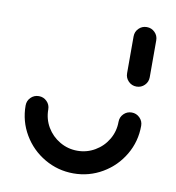

<svg xmlns="http://www.w3.org/2000/svg" viewBox="-65 -578 585 637"><g transform="rotate(10 227.5 -259.0)"><path d="M379.6 -230.7Q395.2 -230.7 406.5 -219.6Q417.8 -208.5 417.8 -192.6Q417.8 -139.6 391.5 -95Q365.2 -50.4 320.6 -24.3Q275.9 1.9 223.3 1.9Q170.7 1.9 125.9 -24.3Q81.1 -50.4 54.8 -95Q28.5 -139.6 28.5 -192.6Q28.5 -208.5 39.6 -219.6Q50.7 -230.7 66.7 -230.7Q82.6 -230.7 93.7 -219.6Q104.8 -208.5 104.8 -192.6Q104.8 -160.4 120.7 -133.3Q136.7 -106.3 163.9 -90.4Q191.1 -74.4 223.3 -74.4Q255.2 -74.4 282.4 -90.4Q309.6 -106.3 325.6 -133.5Q341.5 -160.7 341.5 -192.6Q341.5 -208.5 352.6 -219.6Q363.7 -230.7 379.6 -230.7ZM379.6 -318.1Q363.7 -318.1 352.6 -329.3Q341.5 -340.4 341.5 -356.3V-480.4Q341.5 -496.3 352.6 -507.4Q363.7 -518.5 379.6 -518.5Q395.6 -518.5 406.7 -507.4Q417.8 -496.3 417.8 -480.4V-356.3Q417.8 -340.4 406.7 -329.3Q395.6 -318.1 379.6 -318.1Z"/></g></svg>

Font: 26F Galaxy Hebrew
Style: Bold
Weight: 700
Designer: C₂₉H₂₅N₃O₅
Version: Version 1.000